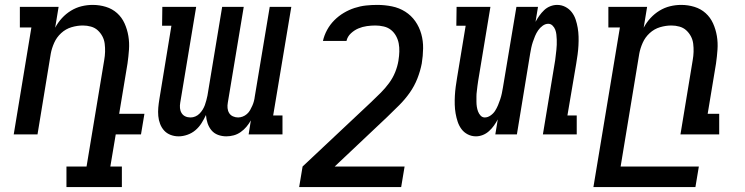

<svg xmlns="http://www.w3.org/2000/svg" viewBox="-20 -548 3040 783"><path d="M477 215H251V131H333L405 -303Q408 -320 408.5 -336.5Q409 -353 407 -369.5Q405 -386 397.5 -400Q390 -414 378.5 -424.5Q367 -435 351 -439.5Q335 -444 318 -444Q295 -444 271.5 -437Q248 -430 229.5 -413Q211 -396 201 -373.5Q191 -351 187 -329L133 0H36L108 -436H61V-520H219L205 -435Q216 -456 232.5 -474Q249 -492 269.5 -504.5Q290 -517 312.5 -522.5Q335 -528 358 -528Q386 -528 412 -520Q438 -512 457.5 -494.5Q477 -477 488 -452.5Q499 -428 503.5 -401Q508 -374 506 -345.5Q504 -317 500 -289L466 -84H569L555 0H452L430 131H477Z M708 8Q691 8 675.5 2Q660 -4 649.5 -15.5Q639 -27 633 -42.5Q627 -58 625.5 -75Q624 -92 625.5 -109Q627 -126 630 -144L679 -443H641L642 -520H780L715 -129Q713 -118 714 -107Q715 -96 720.5 -87Q726 -78 735.5 -73.5Q745 -69 757 -69Q767 -69 776.5 -73Q786 -77 793.5 -84.5Q801 -92 806.5 -101Q812 -110 815.5 -119.5Q819 -129 821.5 -139Q824 -149 826 -158L886 -520H974L909 -129Q907 -118 908 -107Q909 -96 914.5 -87Q920 -78 930 -73.5Q940 -69 951 -69Q960 -69 969.5 -72.5Q979 -76 987 -83Q995 -90 1000 -99Q1005 -108 1009 -117Q1013 -126 1015.5 -135.5Q1018 -145 1019 -154L1080 -520H1168L1094 -77H1132V0H994L1003 -57Q995 -43 985 -31Q975 -19 961.5 -9.5Q948 0 933 4Q918 8 903 8Q885 8 869 2Q853 -4 842.5 -16.5Q832 -29 826.5 -45.5Q821 -62 820 -79Q812 -62 802 -46Q792 -30 777.5 -17.5Q763 -5 744.5 1.5Q726 8 709 8Z M1616 215H1200L1214 131L1494 -132Q1495 -132 1495 -133L1496 -134Q1515 -152 1533 -170Q1551 -188 1566.5 -209Q1582 -230 1591.5 -253.5Q1601 -277 1605 -301V-302Q1608 -320 1608.5 -337.5Q1609 -355 1606 -371Q1603 -387 1595 -401.5Q1587 -416 1574.5 -426Q1562 -436 1545 -440Q1528 -444 1511 -444Q1494 -444 1476 -441.5Q1458 -439 1441.5 -432Q1425 -425 1411 -412Q1397 -399 1393 -381H1297Q1302 -404 1314 -426Q1326 -448 1343.5 -465.5Q1361 -483 1382 -495.5Q1403 -508 1426 -515.5Q1449 -523 1472 -525.5Q1495 -528 1518 -528Q1549 -528 1578.5 -522Q1608 -516 1632.5 -500.5Q1657 -485 1673.5 -461.5Q1690 -438 1698 -409.5Q1706 -381 1705.5 -350.5Q1705 -320 1700 -289Q1694 -258 1682 -227.5Q1670 -197 1651 -170Q1632 -143 1608 -119Q1584 -95 1560 -72L1559 -71L1345 131H1630Z M1921 8Q1903 8 1887.5 0Q1872 -8 1862 -21.5Q1852 -35 1846.5 -51.5Q1841 -68 1838 -85.5Q1835 -103 1834.5 -121Q1834 -139 1835 -157.5Q1836 -176 1838.5 -194.5Q1841 -213 1844 -231L1879 -443H1841L1842 -520H1980L1930 -218Q1928 -208 1927 -197Q1926 -186 1924.5 -175.5Q1923 -165 1923 -154.5Q1923 -144 1923 -133.5Q1923 -123 1924.5 -113Q1926 -103 1929.5 -93.5Q1933 -84 1940 -76.5Q1947 -69 1957 -69Q1969 -69 1980.5 -77Q1992 -85 1999 -96Q2006 -107 2011 -119Q2016 -131 2020 -143Q2024 -155 2026.5 -167Q2029 -179 2031 -191L2086 -520H2174L2164 -459Q2171 -472 2179.5 -484Q2188 -496 2199 -506.5Q2210 -517 2224 -522.5Q2238 -528 2252 -528Q2270 -528 2285.5 -520Q2301 -512 2311.5 -498.5Q2322 -485 2327.5 -468.5Q2333 -452 2336 -434.5Q2339 -417 2339.5 -399Q2340 -381 2339 -362.5Q2338 -344 2335.5 -325.5Q2333 -307 2330 -289L2294 -77H2332V0H2194L2244 -302Q2245 -312 2246.5 -323Q2248 -334 2249 -344.5Q2250 -355 2250.5 -365.5Q2251 -376 2250.5 -386.5Q2250 -397 2249 -407Q2248 -417 2244.5 -426.5Q2241 -436 2233.5 -443.5Q2226 -451 2216 -451Q2204 -451 2193 -443Q2182 -435 2174.5 -424Q2167 -413 2162 -401Q2157 -389 2153 -377Q2149 -365 2146.5 -353Q2144 -341 2142 -329L2088 0H2000L2010 -61Q2003 -48 1994.5 -36Q1986 -24 1974.5 -13.5Q1963 -3 1949 2.5Q1935 8 1921 8Z M2400 215 2508 -436H2461V-520H2619L2605 -435Q2616 -456 2632.5 -474Q2649 -492 2669.5 -504.5Q2690 -517 2712.5 -522.5Q2735 -528 2758 -528Q2786 -528 2812 -520Q2838 -512 2857.5 -494.5Q2877 -477 2888 -452.5Q2899 -428 2903.5 -401Q2908 -374 2906 -345.5Q2904 -317 2900 -289L2866 -84H2913V0H2755L2805 -303Q2808 -320 2808.5 -336.5Q2809 -353 2807 -369.5Q2805 -386 2797.5 -400Q2790 -414 2778.5 -424.5Q2767 -435 2751 -439.5Q2735 -444 2718 -444Q2695 -444 2671.5 -437Q2648 -430 2629.5 -413Q2611 -396 2601 -373.5Q2591 -351 2587 -329L2511 131H2830L2816 215Z"/></svg>

Font: Iosevka HT Medium Extended
Style: Italic
Weight: 500
Width: 7
Italic angle: -9°
Monospace: yes
Designer: Belleve Invis
Foundry: Belleve Invis
Version: Version 32.3.0; ttfautohint (v1.8.4)